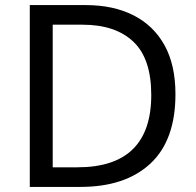

<svg xmlns="http://www.w3.org/2000/svg" viewBox="-20 -734 770 754"><path d="M669 -364Q669 -183 570.5 -91.5Q472 0 296 0H97V-714H317Q425 -714 504 -674Q583 -634 626 -556.5Q669 -479 669 -364ZM574 -361Q574 -504 503.5 -570.5Q433 -637 304 -637H187V-77H284Q574 -77 574 -361Z"/></svg>

Font: Noto Sans Gunjala Gondi Semibold
Style: Regular
Weight: 600
Designer: Ek Type
Foundry: Ek Type
Version: Version 1.004; ttfautohint (v1.8.4.7-5d5b)